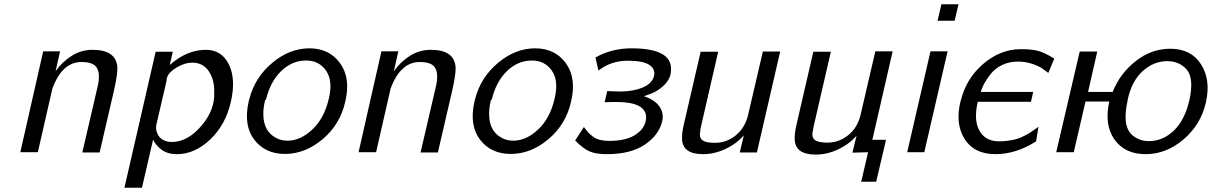

<svg xmlns="http://www.w3.org/2000/svg" viewBox="-20 -712 5668 898"><path d="M75 0 182 -472H261L240 -379Q271 -423 315.5 -451Q360 -479 413 -479Q524 -479 529 -396Q530 -362 512 -284L446 1H365L438 -313Q442 -333 442 -341Q445 -372 435 -391Q421 -422 361 -422Q271 -422 225 -298L157 0Z M562 166 708 -470H788L774 -408Q854 -479 943 -479Q1017 -479 1050.5 -410.5Q1084 -342 1060 -237Q1036 -129 963.5 -60Q891 9 808 9Q763 9 735.5 -12Q708 -33 696 -59L644 166ZM762 -351Q762 -350 760.5 -346Q759 -342 759 -340V-337V-334L712 -132Q705 -103 722 -76Q743 -48 784 -48Q857 -48 921.5 -123Q986 -198 982 -282Q983 -340 956 -379.5Q929 -419 879 -419Q844 -419 806.5 -396.5Q769 -374 762 -351Z M1143 -237Q1144 -240 1145 -245Q1146 -250 1147 -252Q1173 -351 1254 -418.5Q1335 -486 1427 -486Q1520 -486 1570.5 -416.5Q1621 -347 1595 -237Q1571 -130 1489 -61Q1407 8 1313 8Q1220 8 1169 -59Q1118 -126 1143 -237ZM1224 -246 1220 -244Q1208 -196 1213 -156Q1219 -107 1251 -80.5Q1283 -54 1325 -54Q1385 -54 1441 -106.5Q1497 -159 1518 -251Q1538 -334 1505 -381.5Q1472 -429 1412 -429Q1346 -429 1295 -379.5Q1244 -330 1224 -246Z M1657 0 1764 -472H1843L1822 -379Q1853 -423 1897.5 -451Q1942 -479 1995 -479Q2106 -479 2111 -396Q2112 -362 2094 -284L2028 1H1947L2020 -313Q2024 -333 2024 -341Q2027 -372 2017 -391Q2003 -422 1943 -422Q1853 -422 1807 -298L1739 0Z M2199 -237Q2200 -240 2201 -245Q2202 -250 2203 -252Q2229 -351 2310 -418.5Q2391 -486 2483 -486Q2576 -486 2626.5 -416.5Q2677 -347 2651 -237Q2627 -130 2545 -61Q2463 8 2369 8Q2276 8 2225 -59Q2174 -126 2199 -237ZM2280 -246 2276 -244Q2264 -196 2269 -156Q2275 -107 2307 -80.5Q2339 -54 2381 -54Q2441 -54 2497 -106.5Q2553 -159 2574 -251Q2594 -334 2561 -381.5Q2528 -429 2468 -429Q2402 -429 2351 -379.5Q2300 -330 2280 -246Z M2670 -55 2711 -118Q2713 -116 2721 -105Q2729 -94 2736.5 -87Q2744 -80 2756.5 -71Q2769 -62 2787.5 -57.5Q2806 -53 2830 -53Q2904 -53 2947.5 -79Q2991 -105 3000 -146Q3009 -189 2975.5 -212Q2942 -235 2860 -235Q2854 -235 2837 -234.5Q2820 -234 2808 -234L2820 -286Q2870 -284 2879 -284Q2941 -284 2985.5 -302.5Q3030 -321 3039 -357Q3046 -389 3017 -408.5Q2988 -428 2915 -428Q2838 -428 2779 -382L2765 -443Q2840 -486 2934 -486Q3037 -486 3083.5 -455.5Q3130 -425 3115 -359Q3106 -331 3079.5 -307.5Q3053 -284 3020 -272L2992 -262Q3043 -245 3064.5 -213.5Q3086 -182 3077 -144Q3061 -79 2995 -35Q2929 9 2818 9Q2766 9 2736 -4.5Q2706 -18 2670 -55Z M3179 -133 3257 -470H3339L3259 -122Q3255 -106 3255 -95Q3251 -83 3256 -69Q3263 -44 3324 -44Q3379 -44 3422 -79.5Q3465 -115 3479 -175L3548 -471H3629L3520 1H3440L3459 -79Q3424 -39 3372.5 -15Q3321 9 3268 9Q3173 9 3170 -61Q3168 -86 3179 -133Z M4040 0 3967 2 3986 -77Q3951 -37 3899.5 -13Q3848 11 3795 11Q3700 11 3697 -59Q3695 -85 3706 -132L3784 -470H3866L3786 -123Q3785 -120 3781 -96Q3777 -82 3782 -70Q3789 -45 3850 -45Q3904 -45 3947.5 -80Q3991 -115 4005 -175L4074 -472H4155L4060 -58H4124L4078 138H4008Z M4365 -615 4383 -692H4463L4445 -615ZM4223 0 4332 -472H4412L4303 0Z M4472 -237 4473 -239Q4498 -344 4578.5 -413Q4659 -482 4754 -482Q4808 -482 4837.5 -473.5Q4867 -465 4911 -438L4883 -371L4850 -395Q4797 -424 4741 -424Q4700 -424 4667 -408Q4634 -392 4614 -366.5Q4594 -341 4583 -320.5Q4572 -300 4567 -282H4812V-281L4802 -236H4553Q4533 -148 4561 -101Q4588 -51 4653 -51Q4677 -51 4699.5 -54.5Q4722 -58 4737 -62.5Q4752 -67 4769.5 -76Q4787 -85 4794.5 -89.5Q4802 -94 4818 -105.5Q4834 -117 4837 -119L4826 -51Q4732 9 4636 9Q4536 9 4491.5 -62Q4447 -133 4472 -237Z M4920 0 5030 -471H5112L5069 -282H5184Q5218 -368 5291.5 -426Q5365 -484 5453 -484Q5551 -484 5597.5 -411Q5644 -338 5620 -233Q5597 -130 5516 -60.5Q5435 9 5338 9Q5241 9 5192.5 -59.5Q5144 -128 5168 -237H5057L5002 0ZM5254 -245V-242Q5242 -189 5245 -150Q5249 -100 5280.5 -76Q5312 -52 5354 -52Q5418 -52 5469.5 -100.5Q5521 -149 5543 -244Q5565 -345 5531 -386Q5496 -426 5439 -426Q5376 -426 5324.5 -379.5Q5273 -333 5254 -245Z"/></svg>

Font: Coval
Style: Light Italic
Weight: 300
Foundry: Context Ltd
Version: Version 001.000